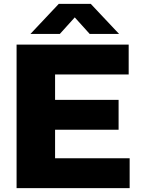

<svg xmlns="http://www.w3.org/2000/svg" viewBox="-20 -970 728 990"><path d="M65.5 0V-740H643.5V-586H264V-154H648.5V0ZM172.5 -301V-455H591.5V-301ZM137 -795 283 -950H448L594 -795H442.5L350 -897.5H381L288.5 -795Z"/></svg>

Font: Encode Sans SC SemiExpanded ExtraBold
Style: Regular
Weight: 800
Width: 6
Designer: Multiple Designers
Foundry: Impallari Type
Version: Version 3.002